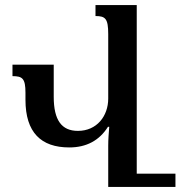

<svg xmlns="http://www.w3.org/2000/svg" viewBox="-20 -734 714 754"><path d="M355 -714V-671C394 -671 405 -661 405 -600V-347C405 -278 360 -220 286 -220C222 -220 191 -262 191 -354V-480H29V-435C68 -435 80 -426 80 -370V-342C80 -214 141 -155 252 -155C319 -155 370 -182 404 -236H409C407 -211 405 -187 405 -162V0H669V-52H517V-714Z"/></svg>

Font: Noto Serif Armenian Condensed SemiBold
Style: Regular
Weight: 600
Width: 3
Designer: Monotype Design Team
Foundry: Monotype Imaging Inc.
Version: Version 2.008